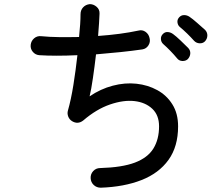

<svg xmlns="http://www.w3.org/2000/svg" viewBox="-20 -833 1040 907"><path d="M456.1 53.7Q436.5 53.7 422.9 41Q409.2 28.3 408.2 8.8Q407.2 -10.7 420.4 -24.9Q433.6 -39.1 453.1 -39.1Q556.6 -42 617.2 -64.9Q677.7 -87.9 704.6 -131.3Q731.4 -174.8 731.4 -236.3Q731.4 -289.1 699.2 -319.3Q667 -349.6 615.2 -355.5Q563.5 -361.3 499.5 -339.4Q435.5 -317.4 373 -263.7Q347.7 -244.1 320.3 -260.7Q307.6 -268.6 302.2 -282.7Q296.9 -296.9 300.8 -310.5Q315.4 -361.3 326.7 -431.6Q337.9 -502 345.7 -572.3Q241.2 -567.4 165 -572.3Q146.5 -574.2 134.8 -588.4Q123 -602.5 125 -621.1Q127 -639.6 141.1 -651.9Q155.3 -664.1 173.8 -662.1Q212.9 -658.2 258.8 -657.7Q304.7 -657.2 353.5 -658.2Q360.4 -723.6 360.4 -765.6Q360.4 -785.2 372.6 -798.3Q384.8 -811.5 404.3 -813.5Q421.9 -813.5 436.5 -800.8Q451.2 -788.1 450.2 -768.6Q449.2 -750 447.8 -722.7Q446.3 -695.3 443.4 -663.1Q551.8 -670.9 633.8 -688.5Q652.3 -693.4 667.5 -682.6Q682.6 -671.9 686.5 -653.3Q691.4 -634.8 681.2 -618.7Q670.9 -602.5 652.3 -599.6Q605.5 -592.8 548.8 -586.9Q492.2 -581.1 433.6 -576.2Q426.8 -517.6 418.9 -463.9Q411.1 -410.2 403.3 -377.9Q455.1 -413.1 512.7 -428.2Q570.3 -443.4 624.5 -437.5Q678.7 -431.6 723.1 -407.2Q767.6 -382.8 794.4 -339.8Q821.3 -296.9 821.3 -236.3Q821.3 -140.6 775.9 -77.6Q730.5 -14.6 648.4 17.6Q566.4 49.8 456.1 53.7ZM948.2 -637.7Q938.5 -627.9 923.3 -628.4Q908.2 -628.9 897.5 -639.6Q881.8 -657.2 864.3 -674.3Q846.7 -691.4 830.1 -705.1Q820.3 -712.9 818.4 -726.6Q816.4 -740.2 826.2 -751Q835.9 -761.7 849.6 -761.7Q863.3 -761.7 875 -753.9Q889.6 -744.1 911.1 -725.1Q932.6 -706.1 949.2 -691.4Q960 -679.7 959.5 -664.6Q959 -649.4 948.2 -637.7ZM867.2 -553.7Q856.4 -543.9 840.8 -544.9Q825.2 -545.9 816.4 -557.6Q801.8 -575.2 784.7 -592.8Q767.6 -610.4 751 -625Q741.2 -633.8 740.2 -647.9Q739.3 -662.1 749 -671.9Q758.8 -682.6 772.5 -681.6Q786.1 -680.7 797.9 -671.9Q811.5 -662.1 832.5 -642.1Q853.5 -622.1 869.1 -606.4Q879.9 -594.7 878.9 -580.1Q877.9 -565.4 867.2 -553.7Z"/></svg>

Font: KTXP_ComRound
Style: Medium
Weight: 500
Version: Version 1.01;May 16, 2022;FontCreator 13.0.0.2683 64-bit